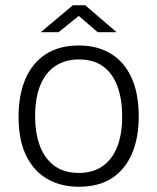

<svg xmlns="http://www.w3.org/2000/svg" viewBox="-20 -700 598 730"><path d="M280 10Q211 10 159.5 -19.8Q108 -49.5 79.2 -108.8Q50.5 -168 50.5 -256.5Q50.5 -338 76.2 -398.8Q102 -459.5 153 -493.2Q204 -527 280.5 -527Q349 -527 400 -496.8Q451 -466.5 479.2 -406.5Q507.5 -346.5 507.5 -256.5Q507.5 -177 482.2 -117Q457 -57 406.8 -23.5Q356.5 10 280 10ZM280.5 -42.5Q331.5 -42.5 368.2 -67Q405 -91.5 424.8 -139.5Q444.5 -187.5 444.5 -258Q444.5 -321 427.2 -369.8Q410 -418.5 373.8 -446.2Q337.5 -474 280.5 -474Q229 -474 191.5 -449.8Q154 -425.5 133.8 -377.2Q113.5 -329 113.5 -258Q113.5 -195 131.2 -146.5Q149 -98 186 -70.2Q223 -42.5 280.5 -42.5ZM351.5 -577.5 279.5 -639.5 202.5 -577.5H135L257 -680H304L423.5 -577.5Z"/></svg>

Font: Public Sans ExtraLight
Style: Regular
Weight: 250
Designer: The Public Sans Project Authors: Dan O. Williams and USWDS (Libre Franklin designed by Pablo Impallari and Rodrigo Fuenz
Version: Version 1.007